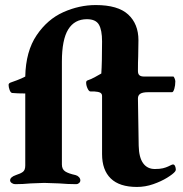

<svg xmlns="http://www.w3.org/2000/svg" viewBox="-20 -726 724 760"><path d="M384 -116V-346Q384 -355 377 -359Q370 -363 353 -364H338Q332 -364 326.5 -376Q321 -388 321 -399Q321 -406 327 -408Q340 -412 357 -421.5Q374 -431 381 -435Q384 -477 384 -562Q384 -607 371.5 -628.5Q359 -650 324 -650Q275 -650 250 -609.5Q225 -569 225 -482V-75Q225 -56 238 -47.5Q251 -39 279 -33Q287 -31 292.5 -25Q298 -19 298 -12Q298 -6 293 -1.5Q288 3 282 3Q249 3 214 0Q172 -2 155 -2Q139 -2 101 0Q71 3 40 3Q33 3 26.5 -1.5Q20 -6 20 -12Q20 -25 43 -33Q62 -39 71 -46Q80 -53 80 -71V-356Q49 -356 28 -358Q22 -359 18 -370Q14 -381 14 -390Q14 -397 24 -400Q30 -402 47.5 -408.5Q65 -415 80 -423Q82 -523 125 -586.5Q168 -650 231 -678Q294 -706 359 -706Q447 -706 487.5 -668.5Q528 -631 528 -567L527 -502Q526 -483 526 -445Q526 -433 532 -428Q538 -423 551 -423H666Q668 -423 671 -416Q674 -409 674 -404Q674 -388 670 -374.5Q666 -361 661 -361H566Q545 -361 535.5 -355Q526 -349 526 -336L529 -149Q530 -103 546.5 -80Q563 -57 593 -57Q613 -57 625 -60Q637 -63 645.5 -67Q654 -71 658 -73Q662 -75 665 -75Q670 -75 673 -68.5Q676 -62 676 -53L673 -47Q665 -37 641.5 -22.5Q618 -8 586.5 3Q555 14 522 14Q453 14 418.5 -19.5Q384 -53 384 -116Z"/></svg>

Font: EB Garamond ExtraBold
Style: Regular
Weight: 800
Designer: Georg Duffner and Octavio Pardo
Foundry: Georg Duffner
Version: Version 1.000